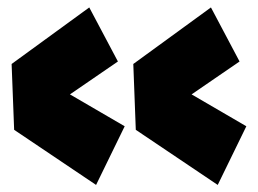

<svg xmlns="http://www.w3.org/2000/svg" viewBox="-20 -618 704 524"><path d="M242.2 -113.3 18.6 -263.7 11.7 -443.4 223.6 -597.7 301.8 -450.2 170.9 -360.4 320.3 -273.4ZM574.2 -113.3 350.6 -263.7 343.8 -443.4 555.7 -597.7 633.8 -450.2 502.9 -360.4 652.3 -273.4Z"/></svg>

Font: Luckiest Guy
Style: Regular
Weight: 400
Designer: Astigmatic (AOETI)
Foundry: Astigmatic (AOETI)
Version: Version 1.000